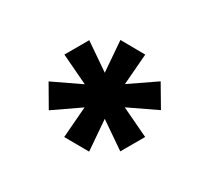

<svg xmlns="http://www.w3.org/2000/svg" viewBox="-90 -873 767 702"><g transform="rotate(-30 293.0 -522.5)"><path d="M345.7 -318.4H240.7L251 -449.7L141.6 -374.5L89.4 -466.3L208 -522.9L89.4 -579.1L141.6 -670.9L251 -595.7L240.7 -727.1H345.7L335.4 -595.7L444.8 -670.9L496.6 -579.1L378.4 -522.9L496.6 -466.3L444.8 -374.5L335.4 -449.7Z"/></g></svg>

Font: My Font
Style: Regular
Weight: 500
Designer: Rasmus Andersson
Foundry: rsms
Version: Version 0.001